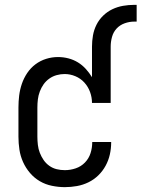

<svg xmlns="http://www.w3.org/2000/svg" viewBox="-20 -763 583 791"><path d="M247 8Q221 8 194 2.5Q167 -3 144 -16.5Q121 -30 103.5 -50.5Q86 -71 75 -95.5Q64 -120 60 -146.5Q56 -173 56 -200V-320Q56 -345 59 -369.5Q62 -394 70 -417.5Q78 -441 92 -462Q106 -483 126 -498Q146 -513 170 -520.5Q194 -528 219 -528Q241 -528 262 -522.5Q283 -517 301 -506Q319 -495 333.5 -479Q348 -463 359 -445V-571Q359 -594 363 -617Q367 -640 377.5 -661Q388 -682 405 -698.5Q422 -715 443 -725Q464 -735 487 -739Q510 -743 533 -743H543V-674H533Q513 -674 493.5 -667Q474 -660 460.5 -645.5Q447 -631 441.5 -611Q436 -591 436 -571V-339H359Q359 -362 351 -384Q343 -406 327.5 -423Q312 -440 290.5 -449Q269 -458 246 -458Q230 -458 213.5 -453.5Q197 -449 183 -439Q169 -429 159.5 -415.5Q150 -402 144 -386Q138 -370 136 -353.5Q134 -337 134 -320V-200Q134 -183 136 -166Q138 -149 144 -133.5Q150 -118 159.5 -104Q169 -90 183 -80Q197 -70 213.5 -66Q230 -62 247 -62Q270 -62 292 -69.5Q314 -77 330 -93.5Q346 -110 353 -132Q360 -154 360 -177V-178H438V-176Q438 -151 432.5 -126.5Q427 -102 415 -80Q403 -58 385 -40.5Q367 -23 344.5 -12Q322 -1 297 3.5Q272 8 247 8Z"/></svg>

Font: Iosevka NFM
Style: Regular
Weight: 400
Monospace: yes
Designer: Belleve Invis
Foundry: Belleve Invis
Version: Version 29.0.4; ttfautohint (v1.8.4);Nerd Fonts 3.3.0